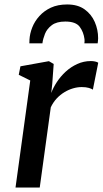

<svg xmlns="http://www.w3.org/2000/svg" viewBox="-20 -840 460 860"><path d="M49.5 0 115.5 -479.5 64 -505 71.5 -543 199 -566 220.5 -553.5 214 -464 209.5 -423.5Q218 -447 234.5 -472.2Q251 -497.5 274 -518.8Q297 -540 325.8 -553.2Q354.5 -566.5 387 -566.5Q397 -566.5 406.2 -564.5Q415.5 -562.5 420 -559L396 -438.5Q390.5 -442.5 378 -446.2Q365.5 -450 346 -450Q327 -450 307.2 -444.2Q287.5 -438.5 268.8 -427.2Q250 -416 234.2 -399.2Q218.5 -382.5 207.5 -359.5L158 0ZM111.5 -646Q111.5 -650.5 111.8 -654.5Q112 -658.5 112 -662Q113.5 -689.5 124.5 -717.2Q135.5 -745 156.5 -768.2Q177.5 -791.5 208.2 -805.8Q239 -820 281 -820Q328.5 -820 359 -798Q389.5 -776 404.5 -741.5Q419.5 -707 419.5 -669Q419.5 -664.5 418.8 -657.5Q418 -650.5 417.5 -646H358Q358.5 -650.5 358.8 -655Q359 -659.5 358.5 -664.5Q354.5 -696.5 337 -720Q319.5 -743.5 272.5 -743.5Q233.5 -743.5 212 -727.2Q190.5 -711 181.5 -688.5Q172.5 -666 170 -646Z"/></svg>

Font: Merriweather 20pt Medium
Style: Italic
Weight: 500
Italic angle: -7.8°
Version: Version 2.101